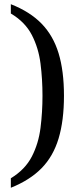

<svg xmlns="http://www.w3.org/2000/svg" viewBox="-20 -762 378 907"><path d="M31.2 80.1Q98.6 39.1 130.4 -22.5Q162.1 -84 171.4 -158.2Q180.7 -232.4 180.7 -309.6Q180.7 -387.7 171.4 -461.4Q162.1 -535.2 130.4 -596.7Q98.6 -658.2 31.2 -698.2V-742.2Q121.1 -707 176.3 -650.4Q231.4 -593.8 256.8 -510.3Q282.2 -426.8 282.2 -309.6Q282.2 -192.4 256.8 -107.9Q231.4 -23.4 176.3 32.7Q121.1 88.9 31.2 125Z"/></svg>

Font: Noto Serif Todhri
Style: Regular
Weight: 400
Designer: Mikhail Merkuryev
Version: Version 1.000; ttfautohint (v1.8.4.7-5d5b)